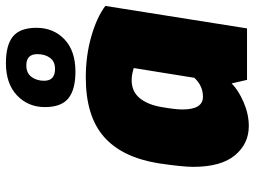

<svg xmlns="http://www.w3.org/2000/svg" viewBox="-126 -729 861 649"><g transform="rotate(-90 304.5 -404.5)"><path d="M65 -182Q65 -218 77 -299Q97 -423 167 -484Q237 -545 367 -545Q441 -545 505.5 -526.5Q570 -508 609 -479L533 0H359L347 -52Q324 -29 283.5 -11.5Q243 6 203 6Q143 6 104 -41Q65 -88 65 -182ZM366 -178 399 -383Q393 -385 381.5 -387.5Q370 -390 358 -390Q320 -390 297.5 -363Q275 -336 267 -288Q259 -243 259 -218Q259 -149 302 -149Q339 -149 366 -178ZM267 -683Q267 -740 306.5 -777.5Q346 -815 416 -815Q477 -815 506 -791Q535 -767 535 -712Q535 -654 496 -617Q457 -580 387 -580Q326 -580 296.5 -604Q267 -628 267 -683ZM446 -709Q446 -746 408 -746Q382 -746 369 -728.5Q356 -711 356 -686Q356 -649 396 -649Q421 -649 433.5 -666Q446 -683 446 -709Z"/></g></svg>

Font: Exo Black
Style: Italic
Weight: 900
Italic angle: -9°
Designer: Natanael Gama
Foundry: Natanael Gama
Version: Version 1.500; ttfautohint (v1.6)